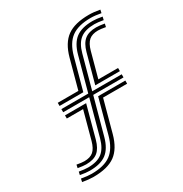

<svg xmlns="http://www.w3.org/2000/svg" viewBox="-187 -950 1045 1099"><g transform="rotate(-30 335.5 -401.0)"><path d="M149.5 -442V-462.8H285.8L337.5 -653.2Q360.5 -737.5 411.1 -773.9Q461.8 -810.2 555.5 -810.2Q586.8 -810.2 627.5 -802.8L623 -782Q583.2 -789.5 555.5 -789.5Q472.8 -789.5 428 -756.6Q383.2 -723.8 362.5 -647.8L306.5 -442ZM52.2 -41.2 56.8 -61.5Q93.8 -55.2 115.2 -55.2Q175.8 -55.2 208.6 -80.9Q241.5 -106.5 257.8 -165.8L321.5 -400.5H149.5V-421.2H327.2L387.5 -642.5Q405.8 -710 444.9 -739.4Q484 -768.8 555.5 -768.8Q580.8 -768.8 618.8 -761.8L614 -741.2Q577.5 -747.8 555.5 -747.8Q495 -747.8 461.8 -722.1Q428.5 -696.5 412.5 -637.2L353.5 -421.2H548.2V-400.5H348L282.5 -160.2Q264 -93 225.4 -63.6Q186.8 -34.2 115.2 -34.2Q90 -34.2 52.2 -41.2ZM385.5 -442 437.2 -631.8Q451.2 -682.8 478.8 -704.9Q506.2 -727 555.5 -727Q575.5 -727 609.8 -721L605.2 -700.2Q572.2 -706.2 555.5 -706.2Q517.2 -706.2 495.6 -687.8Q474 -669.2 462.2 -626.5L417.8 -462.8H548.2V-442ZM43.2 -0.2 47.8 -20.8Q88.2 -13.5 115.2 -13.5Q198 -13.5 242.4 -46.4Q286.8 -79.2 307.5 -155L368.5 -379.8H548.2V-359H389.2L332.5 -149.8Q309.5 -65.8 259.4 -29.2Q209.2 7.2 115.2 7.2Q84 7.2 43.2 -0.2ZM61 -82 65.5 -102.8Q97 -96.8 115.2 -96.8Q153.5 -96.8 174.8 -115.2Q196 -133.8 207.8 -176.5L257.2 -359H149.5V-379.8H289.2L232.8 -171.2Q218.8 -120.2 191.6 -98.1Q164.5 -76 115.2 -76Q95.8 -76 61 -82Z"/></g></svg>

Font: Big Shoulders Inline Display ExtraBold
Style: Regular
Weight: 800
Designer: Patric King
Foundry: XO Type Co
Version: Version 1.000